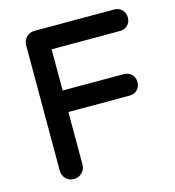

<svg xmlns="http://www.w3.org/2000/svg" viewBox="-108 -799 825 905"><g transform="rotate(-15 305.0 -346.5)"><path d="M142 -708H531Q554 -708 569 -693Q584 -678 584 -655Q584 -632 569 -617.5Q554 -603 531 -603H198V-402H496Q519 -402 534 -387Q549 -372 549 -349Q549 -326 534 -311.5Q519 -297 496 -297H198V-40Q198 -17 181.5 -1Q165 15 142 15Q119 15 103 -1Q87 -17 87 -40V-652Q87 -675 103 -691.5Q119 -708 142 -708Z"/></g></svg>

Font: Varela Round Precious
Style: Medium
Weight: 500
Designer: Joe Prince
Foundry: Joe Prince
Version: Version 1.000